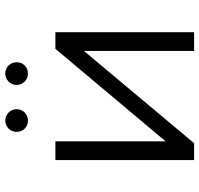

<svg xmlns="http://www.w3.org/2000/svg" viewBox="-34 -722 756 728"><g transform="rotate(-90 344.0 -358.0)"><path d="M251 -630C274 -630 294 -648 294 -673C294 -697 274 -716 251 -716C227 -716 208 -697 208 -673C208 -648 227 -630 251 -630ZM429 -630C453 -630 472 -648 472 -673C472 -697 453 -716 429 -716C406 -716 386 -697 386 -673C386 -648 406 -630 429 -630ZM101 0H165L515 -418V0H586V-526H523L172 -108V-526H101Z"/></g></svg>

Font: Talent
Style: Regular
Weight: 400
Designer: Mike Powis
Version: Version 1.001;hotconv 1.0.109;makeotfexe 2.5.65596